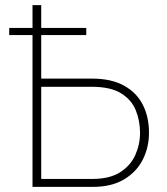

<svg xmlns="http://www.w3.org/2000/svg" viewBox="-20 -730 653 750"><path d="M107 0V-593H16V-621H107V-710H141V-621H317V-593H141V-423H339Q415 -423 464.5 -395.5Q514 -368 538 -320.5Q562 -273 562 -211Q562 -155 538 -107Q514 -59 465 -29.5Q416 0 343 0ZM141 -31H340Q408 -31 449 -57Q490 -83 508.5 -124.5Q527 -166 527 -211Q527 -258 510.5 -299Q494 -340 453 -365.5Q412 -391 338 -391H141Z"/></svg>

Font: Raleway ExtraLight
Style: Regular
Weight: 200
Designer: Matt McInerney, Pablo Impallari, Rodrigo Fuenzalida
Foundry: Matt McInerney, Pablo Impallari, Rodrigo Fuenzalida
Version: Version 4.026